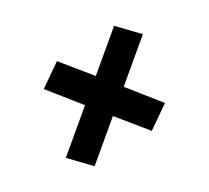

<svg xmlns="http://www.w3.org/2000/svg" viewBox="-87 -658 725 666"><g transform="rotate(-30 275.0 -325.0)"><path d="M124 -131 52 -206 201 -331 105 -451 193 -512 284 -400 426 -519 498 -444 349 -319 445 -199 357 -138 266 -250Z"/></g></svg>

Font: Lode Term
Style: Bold Italic
Weight: 700
Italic angle: -11°
Monospace: yes
Designer: Belleve Invis
Foundry: Belleve Invis
Version: Version 29.2.0